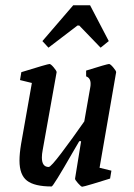

<svg xmlns="http://www.w3.org/2000/svg" viewBox="-20 -700 510 729"><path d="M358 -63 403 -52 398 -22Q370 -13 333 -2Q296 9 292 9Q288 9 276 -4.5Q264 -18 265 -22L288 -164H281L257 -123Q182 8 176 8Q111 8 82.5 -14Q54 -36 54 -90Q54 -117 60 -153L101 -385L56 -396L61 -426Q161 -457 168 -457Q173 -457 184 -444Q195 -431 195 -426L142 -130Q139 -115 139 -102Q139 -66 165 -66Q173 -66 213.5 -119.5Q254 -173 300 -239L323 -370Q324 -375 324 -382Q324 -404 307 -410V-432Q387 -457 394 -457Q399 -457 410 -444Q421 -431 421 -426ZM141 -544 258 -680H322L393 -544L362 -519L281 -603H274L164 -519Z"/></svg>

Font: Grenze
Style: Italic
Weight: 400
Italic angle: -10°
Designer: Renata Polastri
Foundry: Omnibus-Type
Version: Version 1.002; ttfautohint (v1.8)